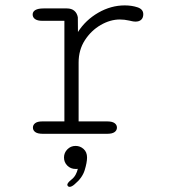

<svg xmlns="http://www.w3.org/2000/svg" viewBox="-20 -508 659 729"><path d="M278.5 -47H387.5Q406 -47 415 -40.5Q424 -34 424 -23.5Q424 -13 415 -6.5Q406 0 387.5 0H142Q123 0 114 -6.5Q105 -13 105 -23.5Q105 -34 113.8 -40.5Q122.5 -47 140 -47H224.5V-429H140Q122.5 -429 113.2 -435.5Q104 -442 104 -453Q104 -464 114.5 -470Q125 -476 145.5 -476H234Q251.5 -476 262 -467.2Q272.5 -458.5 275.5 -442.5L276 -386.5Q305 -432 353.2 -459.8Q401.5 -487.5 453.5 -487.5Q480.5 -487.5 502.2 -480.2Q524 -473 524 -454Q524 -440.5 516.2 -433.2Q508.5 -426 495 -426Q488.5 -426 482.8 -427.2Q477 -428.5 470 -430Q461.5 -432 452.5 -433Q443.5 -434 435 -434Q398.5 -434 362.2 -413Q326 -392 302.2 -355.2Q278.5 -318.5 278.5 -270.5ZM267 46Q284.5 46 297.5 57.8Q310.5 69.5 310.5 90Q310.5 109 301.5 138.2Q292.5 167.5 263.5 191.5Q258 196.5 253 199Q248 201.5 244 201.5Q240 201.5 237.8 198.5Q235.5 195.5 235.5 194Q235.5 190 239.5 185Q243.5 180 250.5 174.5Q261 166.5 267 155.5Q273 144.5 275.5 133Q274 133.5 271.2 133.5Q268.5 133.5 267 133.5Q248.5 133.5 235.8 121Q223 108.5 223 90Q223 72 235.8 59Q248.5 46 267 46Z"/></svg>

Font: Sono ExtraLight Monospace Light
Style: Regular
Weight: 300
Version: Version 2.112